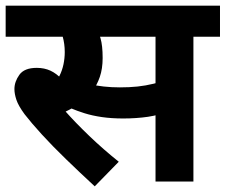

<svg xmlns="http://www.w3.org/2000/svg" viewBox="-20 -642 798 679"><path d="M305 -512 317 -551Q328 -532 335.5 -506.5Q343 -481 343 -437Q343 -399 333 -370Q323 -341 306 -318L292 -302Q273 -283 249.5 -268Q226 -253 200 -242L208 -252Q246 -209 295.5 -161.5Q345 -114 400 -70L315 17Q261 -33 213 -79.5Q165 -126 128 -166.5Q91 -207 67 -238Q45 -268 38 -289Q31 -310 31 -327Q31 -353 48.5 -377.5Q66 -402 110 -402Q137 -402 158.5 -392Q180 -382 198.5 -362Q217 -342 234 -311L164 -338Q181 -355 190.5 -374Q200 -393 204.5 -414.5Q209 -436 209 -458Q209 -487 201.5 -513.5Q194 -540 184 -553L258 -512H0V-622H468V-512ZM664 -512V0H530V-512H438V-622H758V-512ZM404 -333Q438 -333 466.5 -336Q495 -339 523.5 -346Q552 -353 585 -366V-253Q545 -235 503.5 -229Q462 -223 416 -223Q374 -223 340 -228Q306 -233 279 -241.5Q252 -250 231 -259L246 -357Q271 -350 295.5 -344.5Q320 -339 347 -336Q374 -333 404 -333Z"/></svg>

Font: Noto Sans Devanagari
Style: Regular
Weight: 400
Designer: Jelle Bosma - Monotype Design Team
Foundry: Monotype Imaging Inc.
Version: Version 2.003